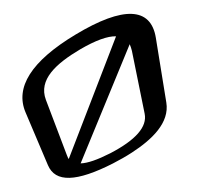

<svg xmlns="http://www.w3.org/2000/svg" viewBox="-192 -822 996 968"><g transform="rotate(-20 306.0 -337.5)"><path d="M677 -516C706 -669 578 -723 302 -669C44 -619 -76 -522 -69 -387L-54 -98C-49 -2 52 31 257 6C295 1 332 -5 366 -13C483 -40 596 -89 615 -191ZM298 -591C386 -607 451 -607 491 -591L55 -91C54 -95 53 -103 53 -114L49 -411C48 -520 160 -565 298 -591ZM493 -175C483 -108 405 -66 263 -47C189 -38 137 -39 104 -50L542 -530C543 -519 542 -507 541 -495Z"/></g></svg>

Font: Gamestation Warped
Style: Regular
Weight: 400
Designer: Jonas Hecksher
Foundry: Jonas Hecksher, Playtypeª, e-types AS
Version: Version 1.003